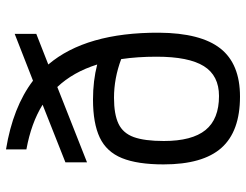

<svg xmlns="http://www.w3.org/2000/svg" viewBox="-110 -700 820 640"><g transform="rotate(-90 300.0 -380.0)"><path d="M298 10Q182 10 127 -52Q72 -114 72 -245Q72 -332 93 -383.5Q114 -435 161.5 -457.5Q209 -480 288 -480Q351 -480 405 -466Q380 -546 330 -599L79 -500V-572L271 -648Q210 -686 122 -702V-770Q263 -747 351 -680L507 -741V-669L405 -629Q512 -503 511 -260Q510 -121 458.5 -55.5Q407 10 298 10ZM423 -386Q359 -410 294 -410Q239 -410 207.5 -395Q176 -380 163 -344Q150 -308 150 -244Q150 -150 186.5 -105Q223 -60 300 -60Q368 -60 399.5 -110.5Q431 -161 431 -268Q431 -332 423 -386Z"/></g></svg>

Font: M PLUS Code Latin 60
Style: Regular
Weight: 400
Width: 7
Monospace: yes
Designer: Coji Morishita
Foundry: UNDERFOREST DESIGN
Version: Version 1.005; ttfautohint (v1.8.3)